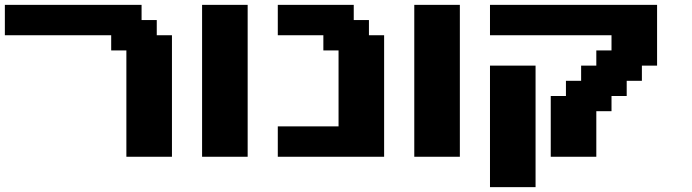

<svg xmlns="http://www.w3.org/2000/svg" viewBox="-20 -645 2848 790"><path d="M500 0H687.5V-500H625V-562.5H562.5V-625H0V-500H437.5V-437.5H500Z M811.5 0H999V-625H811.5Z M1123 0H1560.5V-500H1498V-562.5H1435.5V-625H1123V-500H1310.5V-437.5H1373V-125H1123Z M1684.6 0H1872.1V-625H1684.6Z M1996.1 125H2183.6V-375H1996.1ZM2246.1 0H2433.6V-187.5H2496.1V-250H2558.6V-312.5H2621.1V-375H2683.6V-625H1996.1V-500H2496.1V-437.5H2433.6V-375H2371.1V-312.5H2308.6V-250H2246.1Z"/></svg>

Font: Faithful 32x
Style: Semibold
Weight: 400
Foundry: Faithful Resource Pack
Version: Version 1.0; January 27, 2023